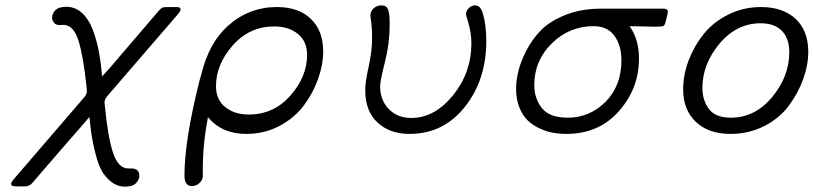

<svg xmlns="http://www.w3.org/2000/svg" viewBox="-20 -490 3014 711"><path d="M21 190.9Q21 184.1 39.1 164.1L292 -129.9Q301.8 -141.1 301.8 -151.9Q301.8 -158.7 300.8 -165Q288.6 -283.2 270.3 -340.6Q252 -397.9 214.8 -397.9Q212.9 -397.9 209 -397.5Q205.1 -397 203.1 -397Q187 -397 179.9 -406Q172.9 -415 172.9 -424.8Q172.9 -439 184.8 -451.9Q196.8 -464.8 226.1 -464.8Q258.3 -464.8 283.2 -442.4Q308.1 -419.9 323 -381.3Q337.9 -342.8 345.9 -299.8Q354 -256.8 357.9 -207Q372.1 -222.2 386.2 -237.8L567.9 -450.2Q576.7 -460 581.8 -461.9Q586.9 -463.9 600.1 -463.9H633.8Q648.9 -463.9 648.9 -455.1Q648.9 -448.2 630.9 -428.2L377 -133.8Q367.2 -120.6 367.2 -112.8Q367.2 -105 368.2 -99.1Q379.4 18.1 398.7 75.9Q418 133.8 455.1 133.8H466.8Q495.6 133.8 496.1 161.1Q496.1 175.3 483.6 188.2Q471.2 201.2 442.9 201.2Q414.1 201.2 391.1 182.6Q368.2 164.1 355.5 140.1Q342.8 116.2 333 76.7Q323.2 37.1 319.6 12.9Q315.9 -11.2 312 -47.9Q311 -53.7 311 -57.1Q302.2 -45.9 278.6 -19Q254.9 7.8 202.4 68.4Q149.9 128.9 100.1 187Q88.9 200.2 73.2 200.2H38.1Q21 199.7 21 190.9Z M663.1 160.2Q663.1 28.3 719.7 -194.8Q723.6 -207 725.1 -212.9Q752.9 -330.1 823.7 -394Q901.9 -463.9 1004.9 -463.9Q1085.9 -463.9 1131.3 -419.9Q1176.8 -376 1176.8 -299.8Q1176.8 -251 1158.4 -199Q1140.1 -147 1106 -100.6Q1071.8 -54.2 1015.9 -24.2Q960 5.9 892.1 5.9Q801.3 5.9 750 -56.2Q731 43.9 731 136.2V165Q729 179.2 717 189.2Q705.1 199.2 690.9 199.2Q663.1 199.2 663.1 160.2ZM779.8 -170.9Q779.8 -121.1 814 -93.5Q848.1 -65.9 900.9 -65.9Q993.7 -65.9 1055.4 -136Q1117.2 -206.1 1117.2 -287.1Q1117.2 -336.9 1083 -364.5Q1048.8 -392.1 996.1 -392.1Q903.3 -392.1 841.6 -321.5Q779.8 -251 779.8 -170.9Z M1332.5 -155.8Q1332.5 -186.5 1345.2 -243.2Q1357.9 -299.8 1357.9 -353Q1357.9 -382.8 1354.7 -406Q1351.6 -429.2 1351.6 -431.2Q1351.6 -449.2 1364.3 -459.7Q1377 -470.2 1391.6 -470.2Q1411.6 -470.2 1417.2 -454.1Q1422.9 -438 1422.9 -408.2V-397Q1422.9 -328.1 1405.3 -259.5Q1387.7 -190.9 1387.7 -170.9Q1387.7 -119.1 1419.7 -86.2Q1451.7 -53.2 1502.9 -53.2Q1589.8 -53.2 1657.7 -137.2Q1725.6 -221.2 1725.6 -329.1Q1725.6 -366.2 1715.6 -400.6Q1705.6 -435.1 1705.6 -436Q1705.6 -450.2 1716.1 -460.2Q1726.6 -470.2 1739.7 -470.2Q1760.7 -470.2 1769.5 -435.1Q1780.8 -394 1780.8 -337.9Q1780.8 -193.8 1701.2 -94Q1621.6 5.9 1496.6 5.9Q1423.3 5.9 1377.9 -36.4Q1332.5 -78.6 1332.5 -155.8Z M1891.1 -161.1Q1891.1 -189 1898.7 -222.9Q1906.2 -256.8 1927.7 -299.8Q1949.2 -342.8 1982.2 -377Q2015.1 -411.1 2073.7 -434.6Q2132.3 -458 2206.5 -458H2435.5Q2453.6 -458 2453.1 -445.8Q2453.1 -440.9 2444.3 -407.2Q2441.4 -396 2436.3 -393.6Q2431.2 -391.1 2408.2 -391.1Q2407.2 -391.1 2311.5 -393.1Q2346.7 -343.3 2346.2 -272.9Q2346.2 -162.1 2271.7 -78.1Q2197.3 5.9 2077.1 5.9Q2052.2 5.9 2027.8 1.5Q2003.4 -2.9 1978.3 -14.4Q1953.1 -25.9 1934.3 -43.9Q1915.5 -62 1903.3 -92Q1891.1 -122.1 1891.1 -161.1ZM1958.5 -174.8Q1958.5 -125 1986.8 -89.6Q2015.1 -54.2 2082.5 -54.2Q2163.6 -54.2 2222.4 -113Q2281.2 -171.9 2281.2 -267.1Q2281.2 -321.3 2255.4 -357.2Q2229.5 -393.1 2178.2 -393.1Q2088.4 -393.1 2023.4 -329.3Q1958.5 -265.6 1958.5 -174.8Z M2509.8 -159.2Q2509.8 -212.4 2529.8 -265.6Q2549.8 -318.8 2585.4 -363.5Q2621.1 -408.2 2677 -436Q2732.9 -463.9 2797.9 -463.9Q2879.9 -463.9 2926.5 -419.9Q2973.1 -376 2973.1 -298.8Q2973.1 -249 2954.1 -196.5Q2935.1 -144 2900.6 -97.9Q2866.2 -51.8 2809.6 -22.9Q2752.9 5.9 2685.1 5.9Q2604 5.9 2556.9 -38.6Q2509.8 -83 2509.8 -159.2ZM2581.1 -164.1Q2581.1 -119.1 2605 -86.7Q2628.9 -54.2 2687 -54.2Q2775.9 -54.2 2839.4 -130.6Q2902.8 -207 2902.8 -296.9Q2902.8 -347.7 2875.5 -375.7Q2848.1 -403.8 2796.9 -403.8Q2708 -403.8 2644.5 -328.4Q2581.1 -252.9 2581.1 -164.1Z"/></svg>

Font: CMU Concrete
Style: Italic
Weight: 500
Italic angle: -14.04°
Version: Version 0.7.0